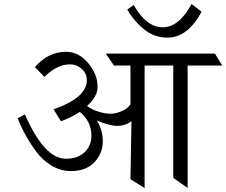

<svg xmlns="http://www.w3.org/2000/svg" viewBox="-20 -944 1136 964"><path d="M922 -615V0L850 -51V-615H706V0L635 -44L640 -335Q608 -312 569 -312Q530 -312 466 -339Q496 -293 496 -233.5Q496 -174 454 -129.5Q412 -85 336 -85Q285 -85 239.5 -112Q194 -139 161 -184Q102 -264 69 -350L105 -370Q202 -147 311 -147Q371 -147 405 -180Q439 -213 439 -263Q439 -334 381 -382Q337 -354 286 -335L249 -395Q416 -454 416 -541Q416 -576 390 -598.5Q364 -621 332 -621Q266 -621 203 -558L155 -607Q222 -684 312 -684Q375 -684 422.5 -627.5Q470 -571 470 -508Q470 -459 417 -412Q440 -394 474 -383.5Q508 -373 535 -373Q562 -373 592.5 -386.5Q623 -400 635 -421V-615H552Q547 -623 511 -675H1059L1096 -615ZM942 -924 992 -885Q922 -755 821 -755Q756 -755 705 -795.5Q654 -836 619 -896L651 -919Q715 -807 797 -807Q879 -807 942 -924Z"/></svg>

Font: Halant
Style: Regular
Weight: 400
Designer: Hitesh Malaviya (Devanagari), Satya Rajpurohit (Latin)
Foundry: Indian Type Foundry
Version: Version 1.101;PS 1.0;hotconv 1.0.78;makeotf.lib2.5.61930; tt